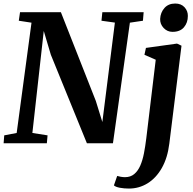

<svg xmlns="http://www.w3.org/2000/svg" viewBox="-22 -812 1093 1088"><path d="M-1.5 0 2 -45 72.5 -58.5 156.5 -683.5 84.5 -694.5 91.5 -743H323L521 -240L558 -120.5L629 -684L553 -694.5L558 -743H792L788 -694.5L714 -683.5L618 0H470.5L266 -502L226 -636.5L161.5 -58.5L247.5 -45L243.5 0ZM937.5 1.5Q927.5 83 895 140Q862.5 197 814.2 226.8Q766 256.5 708.5 256.5Q681.5 256.5 657.2 252Q633 247.5 623.5 238.5L642 185Q649 187.5 662.5 189.8Q676 192 686 192Q717.5 192 738.5 174.5Q759.5 157 772.8 126.8Q786 96.5 793.8 56.5Q801.5 16.5 807 -28.5L860.5 -473.5L796.5 -501.5L805 -540.5L981 -565L1006.5 -553ZM955.5 -631.5Q926 -631.5 905.2 -653.5Q884.5 -675.5 885.5 -705Q887.5 -741.5 910 -766.8Q932.5 -792 971 -792Q1004.5 -792 1023.8 -770.8Q1043 -749.5 1042.5 -721.5Q1042.5 -683.5 1020.5 -657.5Q998.5 -631.5 955.5 -631.5Z"/></svg>

Font: Merriweather 24pt
Style: Bold Italic
Weight: 700
Italic angle: -7.8°
Designer: Eben Sorkin
Foundry: Eben Sorkin
Version: Version 2.101